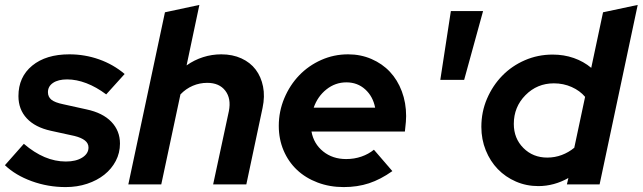

<svg xmlns="http://www.w3.org/2000/svg" viewBox="-39 -750 2614 781"><path d="M-19 -78 58 -165Q100 -129 142.5 -111Q185 -93 229 -93Q270 -93 295.5 -109Q321 -125 321 -150Q321 -167 306.5 -178.5Q292 -190 264 -197L168 -218Q104 -232 70 -268.5Q36 -305 36 -359Q36 -437 92 -483Q148 -529 243 -529Q306 -529 364 -508.5Q422 -488 468 -449L393 -366Q353 -396 312.5 -411.5Q272 -427 234 -427Q198 -427 177 -413Q156 -399 156 -375Q156 -356 170 -344.5Q184 -333 218 -326L313 -305Q379 -291 414 -254.5Q449 -218 449 -166Q449 -128 432 -95.5Q415 -63 385.5 -39.5Q356 -16 315.5 -2.5Q275 11 228 11Q156 11 90 -13Q24 -37 -19 -78Z M483 0 632 -700 772 -730 720 -484Q751 -506 787 -517.5Q823 -529 861 -529Q907 -529 943 -512.5Q979 -496 1001 -467Q1023 -438 1031 -398Q1039 -358 1029 -311L963 0H828L892 -298Q902 -349 877.5 -381Q853 -413 804 -413Q773 -413 745 -401Q717 -389 695 -366L617 0Z M1557 -54Q1509 -20 1462 -4.5Q1415 11 1359 11Q1302 11 1253 -7.5Q1204 -26 1169 -59Q1134 -92 1114.5 -138Q1095 -184 1095 -238Q1095 -297 1117.5 -350.5Q1140 -404 1178 -443.5Q1216 -483 1267.5 -506Q1319 -529 1377 -529Q1428 -529 1472 -510Q1516 -491 1547 -458Q1578 -425 1595.5 -378.5Q1613 -332 1613 -278Q1613 -267 1612 -254.5Q1611 -242 1608 -215H1228Q1237 -165 1275.5 -134Q1314 -103 1369 -103Q1402 -103 1431 -113Q1460 -123 1482 -141ZM1370 -415Q1325 -415 1289 -386.5Q1253 -358 1237 -312H1487Q1478 -358 1446.5 -386.5Q1415 -415 1370 -415Z M1752 -425 1795 -705H1926L1849 -425Z M2267 0 2273 -26Q2245 -10 2214 -1.5Q2183 7 2151 7Q2102 7 2059.5 -11.5Q2017 -30 1986 -62Q1955 -94 1937 -138.5Q1919 -183 1919 -234Q1919 -295 1942 -348.5Q1965 -402 2004 -442Q2043 -482 2096 -505Q2149 -528 2209 -528Q2255 -528 2295 -514Q2335 -500 2366 -474L2414 -700L2555 -730L2400 0ZM2051 -246Q2051 -187 2090 -148Q2129 -109 2187 -109Q2218 -109 2246 -119.5Q2274 -130 2297 -149L2341 -356Q2320 -381 2286.5 -396Q2253 -411 2214 -411Q2146 -411 2098.5 -363Q2051 -315 2051 -246Z"/></svg>

Font: Red Hat Display
Style: Bold Italic
Weight: 700
Italic angle: -12°
Designer: Pentagram / MCKL
Foundry: Pentagram / MCKL
Version: Version 1.003; Red Hat Display Bold Italic